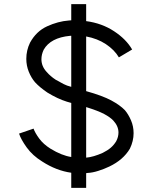

<svg xmlns="http://www.w3.org/2000/svg" viewBox="-20 -827 738 927"><path d="M491 -614Q450 -641 396 -651V-387Q475 -365 517.5 -342Q560 -319 583 -295Q600 -275 612.5 -246Q625 -217 625 -184Q625 -146 607 -109Q575 -55 508 -23Q483 -11 454.5 -2Q426 7 403 8L396 9V80H324V7Q252 -3 184 -47Q137 -76 109 -115Q81 -154 72 -182L142 -206Q149 -186 169 -158.5Q189 -131 224 -109Q278 -76 324 -69V-330L303 -336Q258 -350 209 -380Q172 -405 149 -430Q131 -451 119 -480.5Q107 -510 107 -543Q107 -584 125 -621Q155 -676 207.5 -700Q260 -724 312 -728L324 -729V-807H396V-725Q472 -715 531 -676Q589 -638 618 -588L554 -550Q533 -586 491 -614ZM180 -541Q180 -507 205 -480Q223 -459 249 -442Q272 -429 287.5 -421Q303 -413 323 -408H324V-654H318Q224 -645 191 -587Q180 -564 180 -541ZM397 -66Q431 -69 476 -89Q500 -101 515 -114Q530 -127 541 -145Q552 -166 552 -187Q552 -218 527 -245Q512 -261 483 -276.5Q454 -292 396 -310V-66Z"/></svg>

Font: SUIT
Style: Regular
Weight: 400
Designer: Sunn Youn; Korean Glyphs from Source Han Sans (Sandoll Communications; Soo-young Jang, Joo-yeon Kang)
Foundry: Sunn
Version: Version 1.140